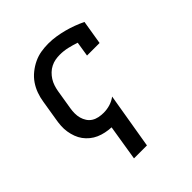

<svg xmlns="http://www.w3.org/2000/svg" viewBox="-203 -670 1006 1006"><g transform="rotate(-45 300.0 -166.5)"><path d="M210 205 242 7Q220 6 198.5 1.5Q177 -3 157.5 -11.5Q138 -20 121.5 -33.5Q105 -47 93 -63.5Q81 -80 73.5 -100Q66 -120 62.5 -142Q59 -164 60.5 -186.5Q62 -209 66 -231L84 -341Q88 -368 97.5 -394.5Q107 -421 123 -444.5Q139 -468 162 -486.5Q185 -505 210.5 -517Q236 -529 263 -533.5Q290 -538 318 -538Q347 -538 375 -533.5Q403 -529 429.5 -522Q456 -515 481.5 -505.5Q507 -496 532 -484L510 -350H417L430 -432Q404 -441 376 -447.5Q348 -454 319 -454Q302 -454 285.5 -451Q269 -448 253 -440Q237 -432 224 -419.5Q211 -407 201.5 -392Q192 -377 186.5 -360.5Q181 -344 178 -327L160 -217Q157 -199 157 -181Q157 -163 161.5 -146.5Q166 -130 175.5 -115.5Q185 -101 199.5 -92Q214 -83 231.5 -79.5Q249 -76 267 -76Q291 -76 314.5 -83Q338 -90 358 -105L306 205Z"/></g></svg>

Font: Iosevka Slab Medium Extended
Style: Italic
Weight: 500
Width: 7
Italic angle: -9°
Monospace: yes
Designer: Belleve Invis
Foundry: Belleve Invis
Version: Version 11.1.0; ttfautohint (v1.8.3)